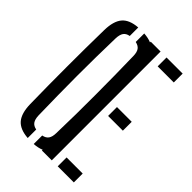

<svg xmlns="http://www.w3.org/2000/svg" viewBox="-240 -898 998 998"><g transform="rotate(45 259.0 -399.5)"><path d="M162.8 6.3Q102.4 1.8 75.5 -29.9Q48.6 -61.6 47.3 -127.8Q45.9 -197.9 45.4 -265.4Q44.9 -332.9 44.9 -399.9Q44.9 -466.9 45.4 -534.4Q45.9 -601.9 47.3 -672Q48.6 -738.5 75.5 -770.2Q102.4 -801.8 162.8 -806.3V-743.8Q140.6 -740 130.6 -725.6Q120.6 -711.2 119.6 -683.3Q117.6 -613.6 116.8 -543.3Q115.9 -472.9 115.9 -402.1Q115.9 -331.2 117 -259.9Q118 -188.6 119.6 -116.5Q120.6 -88.9 130.6 -74.6Q140.6 -60.4 162.8 -56.2ZM206.8 6.3V-56.2Q229 -60.4 239.1 -74.6Q249.3 -88.9 249.8 -116.5Q251.9 -188.6 252.7 -259.9Q253.5 -331.2 253.3 -402.1Q253.1 -472.9 252.3 -543.3Q251.5 -613.6 249.8 -683.3Q249.3 -711.2 239.1 -725.2Q228.9 -739.2 206.8 -743.8V-806.3Q267.9 -802.1 294.4 -770.4Q321 -738.7 322.5 -672Q323.7 -601.7 324.3 -534Q324.9 -466.3 324.9 -399.6Q324.9 -332.8 324.3 -265.3Q323.7 -197.9 322.5 -127.8Q321 -61.4 294.4 -29.7Q267.9 2 206.8 6.3ZM260.8 0V-800H333.3V0ZM377.1 0V-65.2H495.5V0ZM377.1 -370.4V-435.6H485.5V-370.4ZM377.1 -734.8V-800H495.5V-734.8Z"/></g></svg>

Font: Big Shoulders Stencil Thin
Style: Regular
Weight: 100
Designer: Patric King
Foundry: XO Type Co
Version: Version 2.001